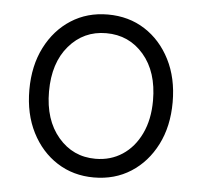

<svg xmlns="http://www.w3.org/2000/svg" viewBox="-43 -539 624 594"><g transform="rotate(5 269.5 -242.0)"><path d="M269 11Q205 11 155 -21Q105 -53 76 -110Q47 -167 47 -242Q47 -317 76 -374Q105 -431 155 -463Q205 -495 269 -495Q334 -495 384 -463Q434 -431 463 -374Q492 -317 492 -242Q492 -167 463 -110Q434 -53 384 -21Q334 11 269 11ZM269 -47Q316 -47 352.5 -71Q389 -95 410 -139Q431 -183 431 -242Q431 -331 385.5 -384Q340 -437 269 -437Q199 -437 153.5 -384Q108 -331 108 -242Q108 -154 153.5 -100.5Q199 -47 269 -47Z"/></g></svg>

Font: Zen Maru Gothic
Style: Regular
Weight: 400
Designer: Yoshimichi Ohira
Foundry: Positype
Version: Version 1.002